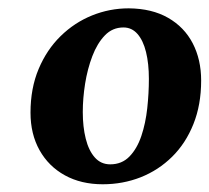

<svg xmlns="http://www.w3.org/2000/svg" viewBox="-20 -820 514 472"><path d="M296.5 -799.5Q353.5 -799 393.2 -776.2Q433 -753.5 453.8 -713.5Q474.5 -673.5 474.5 -622Q474.5 -562.5 455.5 -515Q436.5 -467.5 403 -434.5Q369.5 -401.5 325.8 -384.2Q282 -367 232.5 -367Q179.5 -367 139.5 -389Q99.5 -411 77.2 -450.8Q55 -490.5 55 -543Q55 -603 75 -650.5Q95 -698 129 -731.2Q163 -764.5 206.2 -782Q249.5 -799.5 296.5 -799.5ZM283.5 -752.5Q256.5 -752.5 237.8 -733Q219 -713.5 207 -682Q195 -650.5 189.2 -614.2Q183.5 -578 183.5 -544.5Q183.5 -508 190.8 -479Q198 -450 213 -433Q228 -416 251 -416Q279.5 -416 298.2 -435.2Q317 -454.5 327.5 -485.8Q338 -517 342 -554Q346 -591 346 -626Q346 -663.5 339 -692Q332 -720.5 318 -736.5Q304 -752.5 283.5 -752.5Z"/></svg>

Font: Merriweather 48pt Black
Style: Italic
Weight: 900
Italic angle: -7.8°
Version: Version 2.101